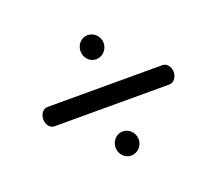

<svg xmlns="http://www.w3.org/2000/svg" viewBox="-86 -629 777 692"><g transform="rotate(-20 302.0 -283.0)"><path d="M265.2 -98.2C265.2 -73.2 283.9 -52 308.9 -52C333.9 -52 353.9 -73.2 353.9 -98.2C353.9 -123.2 333.9 -144.5 308.9 -144.5C283.9 -144.5 265.2 -123.2 265.2 -98.2ZM526.1 -245.9C541.8 -246.3 555.4 -262.1 555.4 -283C555.4 -303.9 541.8 -320 526.1 -320H84.3C68.8 -320 55 -303.9 55 -283C55 -262.1 68.6 -245.9 84.3 -245.9ZM265.2 -467.7C265.2 -442.7 283.9 -421.4 308.9 -421.4C333.9 -421.4 353.9 -442.7 353.9 -467.7C353.9 -492.7 333.9 -513.9 308.9 -513.9C283.9 -513.9 265.2 -492.7 265.2 -467.7Z"/></g></svg>

Font: Hi.
Style: Tall Regular
Weight: 400
Designer: Mew Too, Robert Jablonski
Foundry: Cannot Into Space Fonts
Version: Version 1.996